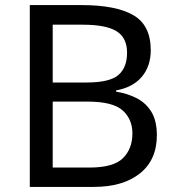

<svg xmlns="http://www.w3.org/2000/svg" viewBox="-20 -734 690 754"><path d="M301 -714Q435 -714 503.5 -674.5Q572 -635 572 -537Q572 -474 537 -432.5Q502 -391 436 -379V-374Q481 -367 517.5 -348Q554 -329 575 -294Q596 -259 596 -203Q596 -106 529.5 -53Q463 0 348 0H97V-714ZM319 -410Q411 -410 445 -439.5Q479 -469 479 -527Q479 -586 437.5 -611.5Q396 -637 305 -637H187V-410ZM187 -335V-76H331Q426 -76 463 -113Q500 -150 500 -210Q500 -266 461.5 -300.5Q423 -335 324 -335Z"/></svg>

Font: Noto Sans Marchen
Style: Regular
Weight: 400
Designer: Monotype Design Team
Foundry: Monotype Imaging Inc.
Version: Version 2.003; ttfautohint (v1.8.4.7-5d5b)